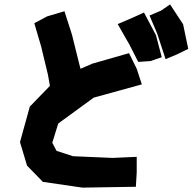

<svg xmlns="http://www.w3.org/2000/svg" viewBox="-20 -817 880 877"><path d="M517.6 -707 572.3 -611.3 611.3 -534.2 668 -538.1 718.8 -555.7 692.4 -656.2 637.7 -759.8 584 -735.4ZM663.1 -746.1 698.2 -663.1 736.3 -546.9 788.1 -568.4 839.8 -593.8 816.4 -706.1 756.8 -796.9 715.8 -768.6ZM136.7 -710.9 168 -604.5 199.2 -474.6 208 -424.8 116.2 -330.1 71.3 -168 103.5 -60.5 175.8 13.7 356.4 40 600.6 36.1 604.5 -29.3V-100.6L494.1 -95.7L313.5 -103.5L238.3 -127.9L218.8 -165L246.1 -252.9L408.2 -371.1L627.9 -431.6L604.5 -502.9L569.3 -574.2L402.3 -526.4L347.7 -502.9L341.8 -525.4L308.6 -659.2L274.4 -765.6L195.3 -742.2Z"/></svg>

Font: MaokenAssortedSans-Lite
Style: Lite
Weight: 400
Version: Version 1.400